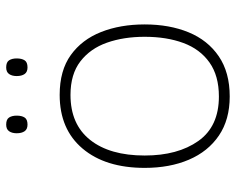

<svg xmlns="http://www.w3.org/2000/svg" viewBox="-91 -713 763 621"><g transform="rotate(-90 290.5 -402.5)"><path d="M522 -316Q522 -236 496.5 -174Q471 -112 419 -76.5Q367 -41 289 -41Q214 -41 162.5 -76Q111 -111 84.5 -173Q58 -235 58 -316Q58 -443 120.5 -517Q183 -591 294 -591Q373 -591 423 -555Q473 -519 497.5 -457Q522 -395 522 -316ZM98 -316Q98 -209 145 -142.5Q192 -76 289 -76Q356 -76 399 -106.5Q442 -137 462 -191Q482 -245 482 -316Q482 -384 463 -438Q444 -492 402.5 -524Q361 -556 294 -556Q199 -556 148.5 -492.5Q98 -429 98 -316ZM170 -730Q170 -745 176.5 -754.5Q183 -764 198 -764Q215 -764 221 -754.5Q227 -745 227 -730Q227 -714 221 -704.5Q215 -695 198 -695Q183 -695 176.5 -704.5Q170 -714 170 -730ZM355 -730Q355 -745 361.5 -754.5Q368 -764 383 -764Q400 -764 406 -754.5Q412 -745 412 -730Q412 -714 406 -704.5Q400 -695 383 -695Q368 -695 361.5 -704.5Q355 -714 355 -730Z"/></g></svg>

Font: Noto Sans Tamil UI ExtraLight
Style: Regular
Weight: 200
Designer: Jelle Bosma - Monotype Design Team
Foundry: Monotype Imaging Inc.
Version: Version 2.004; ttfautohint (v1.8.4.7-5d5b)